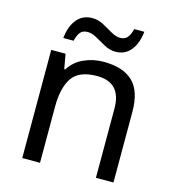

<svg xmlns="http://www.w3.org/2000/svg" viewBox="-109 -827 836 919"><g transform="rotate(15 309.0 -367.5)"><path d="M343 -546Q439 -546 488 -499.5Q537 -453 537 -349V0H450V-343Q450 -472 330 -472Q241 -472 207 -422Q173 -372 173 -278V0H85V-536H156L169 -463H174Q200 -505 246 -525.5Q292 -546 343 -546ZM126 -606Q132 -665 160.5 -699.5Q189 -734 236 -734Q266 -734 292.5 -719.5Q319 -705 343 -691Q367 -677 388 -677Q411 -677 423.5 -691.5Q436 -706 443 -735H493Q487 -677 459 -642Q431 -607 384 -607Q356 -607 329.5 -621Q303 -635 278.5 -649.5Q254 -664 232 -664Q208 -664 196 -649.5Q184 -635 177 -606Z"/></g></svg>

Font: Noto Sans Grantha
Style: Regular
Weight: 400
Designer: Monotype Design Team
Foundry: Monotype Imaging Inc.
Version: Version 2.003; ttfautohint (v1.8.4.7-5d5b)